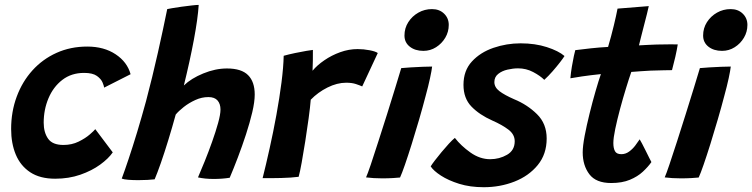

<svg xmlns="http://www.w3.org/2000/svg" viewBox="-20 -742 3142 802"><path d="M451 -105.5Q433 -79.5 398.2 -54.2Q363.5 -29 315.5 -12.2Q267.5 4.5 210.5 4.5Q147 4.5 106.2 -22.5Q65.5 -49.5 46 -96.2Q26.5 -143 26.5 -203Q26.5 -275.5 49.8 -338.2Q73 -401 115.5 -448Q158 -495 216.2 -521.2Q274.5 -547.5 344.5 -547.5Q414.5 -547.5 463 -515.2Q511.5 -483 525.5 -432L415 -376Q414.5 -382.5 408.5 -397.2Q402.5 -412 384.8 -424.8Q367 -437.5 331.5 -437.5Q278 -437.5 240.2 -408.2Q202.5 -379 182.5 -331.5Q162.5 -284 162.5 -229.5Q162.5 -189 180.8 -162.8Q199 -136.5 245 -136.5Q280 -136.5 308.5 -150.5Q337 -164.5 355.2 -180.5Q373.5 -196.5 378 -202.5Z M626 7Q614.5 8.5 596 9.5Q577.5 10.5 558 10.5Q535 10.5 516 9Q497 7.5 488.5 4Q500.5 -28 517.2 -78Q534 -128 552.8 -190Q571.5 -252 590 -319.5Q616.5 -419.5 639.5 -522Q662.5 -624.5 678.5 -704Q682.5 -705 699.8 -708Q717 -711 739 -714Q761 -717 780.8 -719.2Q800.5 -721.5 810 -721.5Q806.5 -665 789.8 -575.8Q773 -486.5 748 -385Q778.5 -414.5 829 -435.2Q879.5 -456 928 -456Q988.5 -456 1016.2 -428.2Q1044 -400.5 1044 -347Q1044 -317 1033.8 -273.2Q1023.5 -229.5 1007.5 -180.5Q991.5 -131.5 973.5 -84.2Q955.5 -37 939.5 0.5Q908 5.5 872.5 5.5Q835.5 5.5 807 -1Q819 -28.5 835 -68Q851 -107.5 866 -149.8Q881 -192 891 -228Q901 -264 901 -284.5Q901 -308 888.8 -322.2Q876.5 -336.5 850.5 -336.5Q822.5 -336.5 795.8 -324.2Q769 -312 747.5 -295Q726 -278 714 -263.5Q699.5 -210.5 683.2 -157.5Q667 -104.5 651.8 -61Q636.5 -17.5 626 7Z M1285.5 -446.5Q1304.5 -469.5 1334.8 -490.2Q1365 -511 1401 -524Q1437 -537 1474 -537Q1498.5 -537 1523.5 -532.2Q1548.5 -527.5 1558 -520.5L1493 -381Q1483 -385.5 1466.5 -391Q1450 -396.5 1426 -396.5Q1388 -396.5 1348 -376.5Q1308 -356.5 1278 -325.5Q1275.5 -294 1269.2 -247.8Q1263 -201.5 1255.2 -152.5Q1247.5 -103.5 1240.2 -63.2Q1233 -23 1227.5 -3.5Q1196 0.5 1154.8 1.5Q1113.5 2.5 1077 2Q1091 -53.5 1106.2 -122Q1121.5 -190.5 1134.5 -261.8Q1147.5 -333 1155.8 -397.5Q1164 -462 1165 -509Q1186.5 -515 1212.8 -520.5Q1239 -526 1260 -529.5Q1281 -533 1287 -533.5Q1287 -515.5 1286.8 -488.2Q1286.5 -461 1285.5 -446.5Z M1748.5 -529.5Q1714 -529.5 1691.8 -547Q1669.5 -564.5 1669.5 -593.5Q1669.5 -624.5 1685.5 -649.5Q1701.5 -674.5 1727.5 -689.2Q1753.5 -704 1784.5 -704Q1815.5 -704 1835 -685Q1854.5 -666 1854.5 -638Q1854.5 -609 1840 -584.5Q1825.5 -560 1801.5 -544.8Q1777.5 -529.5 1748.5 -529.5ZM1651 -0.5Q1642.5 0.5 1621.2 1.8Q1600 3 1577 3Q1540 3 1509 -1Q1515 -14 1528.8 -54.5Q1542.5 -95 1560.2 -150.5Q1578 -206 1596.8 -265Q1615.5 -324 1631 -375.2Q1646.5 -426.5 1656 -457.5Q1671 -459 1695.5 -460.5Q1720 -462 1744.8 -463Q1769.5 -464 1785 -464Q1783.5 -449 1776.2 -415.2Q1769 -381.5 1758 -341.5Q1746 -295.5 1730.8 -243Q1715.5 -190.5 1700 -141Q1684.5 -91.5 1671.5 -54Q1658.5 -16.5 1651 -0.5Z M2000.5 40Q1943.5 40 1898 25.8Q1852.5 11.5 1821.8 -8.5Q1791 -28.5 1779 -47Q1784 -55.5 1796.5 -71.8Q1809 -88 1824.5 -106.8Q1840 -125.5 1855 -141.8Q1870 -158 1880 -166Q1905.5 -133 1945 -105Q1984.5 -77 2027.5 -77Q2066 -77 2098 -95.5Q2130 -114 2130 -152Q2130 -180.5 2103.8 -200.5Q2077.5 -220.5 2036.5 -238.5Q1982.5 -262.5 1949.2 -297Q1916 -331.5 1916 -387.5Q1916 -447 1951.2 -485.2Q1986.5 -523.5 2041.2 -542.2Q2096 -561 2154.5 -561Q2215.5 -561 2264.2 -545.2Q2313 -529.5 2338 -508Q2332.5 -499 2319 -481.5Q2305.5 -464 2288.2 -444.2Q2271 -424.5 2253.5 -408.5Q2236.5 -425.5 2207.2 -441Q2178 -456.5 2144 -456.5Q2123 -456.5 2100 -451.2Q2077 -446 2061 -433.2Q2045 -420.5 2045 -399Q2045 -377.5 2066.2 -361.2Q2087.5 -345 2127.5 -327.5Q2182.5 -305 2223 -265.2Q2263.5 -225.5 2263.5 -163.5Q2263.5 -98 2226.2 -52.5Q2189 -7 2129 16.5Q2069 40 2000.5 40Z M2701 -65Q2687 -45 2665.2 -24.8Q2643.5 -4.5 2611 9Q2578.5 22.5 2533 22.5Q2469.5 22.5 2441.8 -14.2Q2414 -51 2414 -105.5Q2414 -131.5 2422.2 -175Q2430.5 -218.5 2442.8 -268Q2455 -317.5 2467.8 -361.5Q2480.5 -405.5 2490 -432.5Q2446.5 -428 2410.8 -422.8Q2375 -417.5 2362.5 -415Q2364.5 -438.5 2368.8 -464Q2373 -489.5 2377.2 -508.5Q2381.5 -527.5 2383 -532.5Q2413 -536.5 2448.2 -540.2Q2483.5 -544 2520 -546Q2526.5 -567.5 2532.5 -590.5Q2538.5 -613.5 2544 -635.5Q2548.5 -655 2553 -674.5Q2557.5 -694 2559.5 -706L2690 -716.5Q2689 -711 2682.2 -683.2Q2675.5 -655.5 2666.5 -622Q2662.5 -606.5 2658 -588.8Q2653.5 -571 2649 -552.5Q2664.5 -553.5 2687 -554.5Q2709.5 -555.5 2723 -556Q2756 -557 2780.5 -556.8Q2805 -556.5 2811 -556.5Q2808 -536 2800.8 -504.2Q2793.5 -472.5 2787 -449Q2782 -449 2753.8 -448.5Q2725.5 -448 2698 -447Q2679 -446 2656.8 -444.5Q2634.5 -443 2617 -441.5Q2607.5 -414.5 2594.8 -373Q2582 -331.5 2570 -286.8Q2558 -242 2550 -203.8Q2542 -165.5 2542 -144.5Q2542 -123 2548.8 -110.5Q2555.5 -98 2575.5 -98Q2593 -98 2607.8 -108.8Q2622.5 -119.5 2633.5 -134Q2644.5 -148.5 2652 -160Q2654.5 -156 2661.8 -142.5Q2669 -129 2677.2 -112.2Q2685.5 -95.5 2692.2 -82Q2699 -68.5 2701 -65Z M2996 -529.5Q2961.5 -529.5 2939.2 -547Q2917 -564.5 2917 -593.5Q2917 -624.5 2933 -649.5Q2949 -674.5 2975 -689.2Q3001 -704 3032 -704Q3063 -704 3082.5 -685Q3102 -666 3102 -638Q3102 -609 3087.5 -584.5Q3073 -560 3049 -544.8Q3025 -529.5 2996 -529.5ZM2898.5 -0.5Q2890 0.5 2868.8 1.8Q2847.5 3 2824.5 3Q2787.5 3 2756.5 -1Q2762.5 -14 2776.2 -54.5Q2790 -95 2807.8 -150.5Q2825.5 -206 2844.2 -265Q2863 -324 2878.5 -375.2Q2894 -426.5 2903.5 -457.5Q2918.5 -459 2943 -460.5Q2967.5 -462 2992.2 -463Q3017 -464 3032.5 -464Q3031 -449 3023.8 -415.2Q3016.5 -381.5 3005.5 -341.5Q2993.5 -295.5 2978.2 -243Q2963 -190.5 2947.5 -141Q2932 -91.5 2919 -54Q2906 -16.5 2898.5 -0.5Z"/></svg>

Font: Grandstander SemiBold
Style: Italic
Weight: 600
Italic angle: -15°
Designer: Tyler Finck
Foundry: Etcetera Type Co
Version: Version 1.200; ttfautohint (v1.8.3)